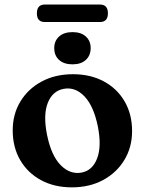

<svg xmlns="http://www.w3.org/2000/svg" viewBox="-20 -813 638 846"><path d="M301.5 -486Q379 -486 437.8 -454.2Q496.5 -422.5 529.2 -366Q562 -309.5 562 -235.5Q562 -164.5 528.2 -108.5Q494.5 -52.5 434.8 -20Q375 12.5 296.5 12.5Q219 12.5 160.2 -19.5Q101.5 -51.5 68.8 -108Q36 -164.5 36 -239Q36 -309.5 69.5 -365.2Q103 -421 163 -453.5Q223 -486 301.5 -486ZM339 -52.5Q387.5 -61.5 408 -115Q428.5 -168.5 411 -256.5Q392.5 -346.5 351.8 -388.8Q311 -431 260.5 -421.5Q211.5 -412.5 190.5 -359.5Q169.5 -306.5 187.5 -217.5Q206 -127.5 247.2 -85.5Q288.5 -43.5 339 -52.5ZM299.5 -529.5Q262 -529.5 240.5 -548.8Q219 -568 219 -601Q219 -633 240.5 -652.2Q262 -671.5 299.5 -671.5Q337 -671.5 358.2 -652.2Q379.5 -633 379.5 -601Q379.5 -568.5 358.2 -549Q337 -529.5 299.5 -529.5ZM142.5 -754Q142.5 -793 177.5 -793H420.5Q455.5 -793 455.5 -754.5Q455.5 -716 420.5 -716H177.5Q142.5 -716 142.5 -754Z"/></svg>

Font: Fraunces 9pt Soft SemiBold
Style: Regular
Weight: 600
Version: Version 1.000;[b76b70a41]